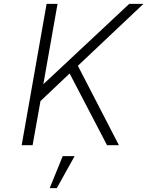

<svg xmlns="http://www.w3.org/2000/svg" viewBox="-20 -757 768 1001"><path d="M93 0 223 -737H280L206 -318L654 -737H728L386 -414L600 0H538L343 -374L191 -230L150 0ZM239 224 307 57H369L276 224Z"/></svg>

Font: Tomorrow Light
Style: Italic
Weight: 300
Italic angle: -10°
Designer: Tony de Marco, Monica Rizzolli
Foundry: Just in Type
Version: Version 2.002